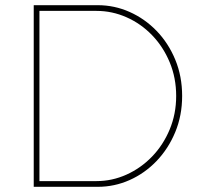

<svg xmlns="http://www.w3.org/2000/svg" viewBox="-20 -720 777 740"><path d="M110 0V-700H357Q421 -700 479.5 -674Q538 -648 583.5 -601Q629 -554 655.5 -490Q682 -426 682 -350Q682 -275 655.5 -211Q629 -147 583.5 -99.5Q538 -52 479.5 -26Q421 0 357 0ZM132 -13 122 -22H352Q412 -22 467.5 -47Q523 -72 566 -116.5Q609 -161 634 -221Q659 -281 659 -350Q659 -420 634 -480Q609 -540 566 -584.5Q523 -629 467.5 -653.5Q412 -678 352 -678H121L132 -689Z"/></svg>

Font: Mach Thin
Style: Regular
Weight: 250
Version: Version 1.002